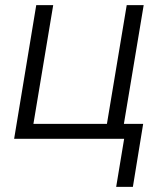

<svg xmlns="http://www.w3.org/2000/svg" viewBox="-20 -540 640 747"><path d="M432 187 463 0H35L121 -520H187L110 -58H396L473 -520H539L462 -58H537L497 187Z"/></svg>

Font: Iosevka Aile Light Oblique
Style: Regular
Weight: 300
Italic angle: -9°
Designer: Belleve Invis
Foundry: Belleve Invis
Version: Version 31.1.0; ttfautohint (v1.8.4)